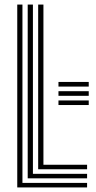

<svg xmlns="http://www.w3.org/2000/svg" viewBox="-20 -820 420 840"><path d="M55.5 0V-800H78.2V-19.8H361V0ZM101.2 -39.8V-800H124V-59.5H361V-39.8ZM147 -79.5V-800H170V-99.2H361V-79.5ZM235.8 -380.5H368.2V-360.5H235.8ZM235.8 -421H368.2V-400.8H235.8ZM235.8 -461.5H368.2V-441.2H235.8Z"/></svg>

Font: Big Shoulders Inline Text Thin
Style: Bold
Weight: 700
Version: Version 2.002